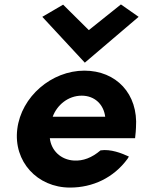

<svg xmlns="http://www.w3.org/2000/svg" viewBox="-20 -824 646 867"><path d="M171 -748 363 -541 606 -748 526 -804 381 -688 265 -803ZM205 -200H590L591 -210C592 -222 594 -235 594 -247C605 -401 504 -505 361 -505C213 -505 76 -388 58 -241C40 -95 148 23 296 23C399 23 493 -21 556 -107L562 -117L553 -121C531 -131 480 -152 434 -145C394 -111 355 -97 315 -99C254 -102 211 -145 205 -200ZM455 -297H218C237 -349 287 -392 349 -392C407 -392 448 -353 455 -297Z"/></svg>

Font: Bluebird
Style: SfBdObl
Weight: 700
Designer: Jasper
Foundry: Cannot Into Space Fonts
Version: Version 0.98